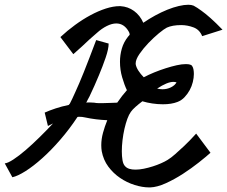

<svg xmlns="http://www.w3.org/2000/svg" viewBox="-65 -775 961 812"><path d="M681.6 -426.8Q677.7 -427.7 674.8 -428.2Q671.9 -428.7 668 -428.7Q642.6 -428.7 599.6 -400.4Q611.3 -397.5 622.1 -397.5Q641.6 -397.5 658.2 -405.8Q674.8 -414.1 681.6 -426.8ZM643.6 -98.6Q658.2 -107.4 675.8 -123Q691.4 -136.7 713.9 -157.7Q736.3 -178.7 764.6 -210L825.2 -128.9Q806.6 -112.3 775.9 -87.9Q745.1 -63.5 709 -40Q672.9 -16.6 636.2 0Q599.6 16.6 570.3 17.6H566.4Q537.1 17.6 504.4 7.3Q471.7 -2.9 442.9 -22.5Q414.1 -42 393.1 -70.3Q372.1 -98.6 365.2 -135.7Q364.3 -141.6 363.8 -147.9Q363.3 -154.3 363.3 -161.1Q363.3 -186.5 370.6 -213.4Q377.9 -240.2 388.7 -266.6Q365.2 -267.6 341.3 -270.5Q317.4 -273.4 294.9 -278.3Q283.2 -281.2 268.6 -281.2Q264.6 -281.2 262.7 -280.3Q228.5 -228.5 189.9 -184.1Q151.4 -139.6 113.8 -106Q76.2 -72.3 43 -51.3Q9.8 -30.3 -12.7 -25.4L-44.9 -84Q-32.2 -85 -8.3 -100.6Q15.6 -116.2 43.9 -140.6Q72.3 -165 102.5 -194.8Q132.8 -224.6 159.2 -252.9L151.4 -249L137.7 -242.2L124 -298.8Q143.6 -307.6 169.9 -316.4Q196.3 -325.2 225.6 -331.1Q227.5 -333 228 -334Q228.5 -335 230.5 -336.9Q239.3 -353.5 254.9 -388.7Q268.6 -418 289.6 -470.2Q310.5 -522.5 341.8 -605.5L394.5 -590.8Q394.5 -568.4 381.8 -531.2Q369.1 -494.1 353.5 -457Q335.9 -414.1 313.5 -367.2Q309.6 -361.3 306.6 -354.5Q303.7 -347.7 299.8 -340.8Q303.7 -341.8 311.5 -341.8Q317.4 -341.8 322.8 -341.3Q328.1 -340.8 333 -340.8Q341.8 -338.9 351.6 -338.9Q361.3 -338.9 372.1 -338.9Q386.7 -338.9 401.9 -339.8Q417 -340.8 429.7 -340.8H430.7Q441.4 -356.4 451.7 -369.6Q461.9 -382.8 471.7 -393.6Q460.9 -416 451.7 -447.8Q442.4 -479.5 442.4 -513.7Q442.4 -542 450.2 -569.3Q458 -596.7 476.6 -620.1Q478.5 -622.1 480 -624Q481.4 -626 483.4 -627.9Q483.4 -634.8 480.5 -639.6Q460.9 -675.8 426.8 -675.8Q408.2 -675.8 386.7 -665Q365.2 -654.3 344.7 -635.7Q330.1 -623 313.5 -608.4Q299.8 -595.7 282.2 -579.1Q264.6 -562.5 245.1 -545.9L190.4 -618.2Q219.7 -645.5 252.4 -669.4Q285.2 -693.4 317.9 -710.9Q350.6 -728.5 382.3 -738.8Q414.1 -749 440.4 -749H444.3Q476.6 -747.1 502 -728.5Q527.3 -710 541 -678.7Q565.4 -695.3 591.3 -709.5Q617.2 -723.6 642.6 -733.9Q668 -744.1 690.9 -749.5Q713.9 -754.9 731.4 -754.9Q738.3 -754.9 743.7 -753.9Q749 -752.9 753.9 -751Q768.6 -743.2 787.1 -729.5Q803.7 -717.8 825.7 -698.2Q847.7 -678.7 876 -649.4L790 -622.1Q779.3 -649.4 753.4 -659.2Q727.5 -668.9 701.2 -668.9Q664.1 -668.9 640.6 -658.2Q628.9 -652.3 606.9 -634.3Q585 -616.2 563 -593.3Q541 -570.3 524.9 -546.9Q508.8 -523.4 508.8 -506.8V-503.9Q510.7 -491.2 520 -476.6Q529.3 -461.9 543 -448.2Q563.5 -459 587.4 -468.8Q611.3 -478.5 635.7 -486.3Q660.2 -494.1 682.1 -499Q704.1 -503.9 720.7 -503.9Q744.1 -503.9 748 -495.1Q752 -489.3 753.4 -480.5Q754.9 -471.7 754.9 -461.9Q754.9 -446.3 750.5 -428.2Q746.1 -410.2 737.3 -394Q728.5 -377.9 715.8 -364.3Q703.1 -350.6 685.5 -343.8Q660.2 -334 624 -334Q601.6 -334 579.1 -337.4Q556.6 -340.8 537.1 -346.7Q520.5 -334 507.8 -322.8Q495.1 -311.5 488.3 -301.8Q480.5 -291 473.6 -272.5Q466.8 -253.9 461.4 -230.5Q456.1 -207 453.1 -182.1Q450.2 -157.2 450.2 -134.8Q450.2 -114.3 453.1 -97.2Q456.1 -80.1 463.9 -72.3Q470.7 -64.5 481.9 -61Q493.2 -57.6 507.8 -57.6Q524.4 -57.6 543.5 -61.5Q562.5 -65.4 581.1 -71.3Q599.6 -77.1 616.2 -84.5Q632.8 -91.8 643.6 -98.6Z"/></svg>

Font: Miniver
Style: Regular
Weight: 400
Designer: Dathan Boardman
Foundry: Open Window
Version: Version 1.000